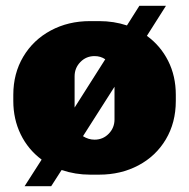

<svg xmlns="http://www.w3.org/2000/svg" viewBox="-20 -594 654 664"><path d="M588 -266V-245Q588 -170 553.5 -112Q519 -54 458.5 -22Q398 10 323 10H291Q241 10 193 -6L157 50H65L124 -42Q77 -77 51.5 -129.5Q26 -182 26 -245V-266Q26 -340 60.5 -398Q95 -456 155.5 -488.5Q216 -521 291 -521H323Q374 -521 419 -506L462 -574H554L488 -470Q535 -436 561.5 -383.5Q588 -331 588 -266ZM238 -222 344 -389Q328 -400 307 -400Q278 -400 258 -379.5Q238 -359 238 -330ZM376 -181V-294L267 -123Q286 -111 307 -111Q336 -111 356 -131.5Q376 -152 376 -181Z"/></svg>

Font: Chivo Black
Style: Regular
Weight: 900
Designer: Hector Gatti
Foundry: Omnibus-Type
Version: Version 1.007